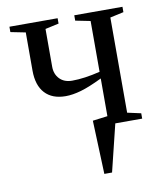

<svg xmlns="http://www.w3.org/2000/svg" viewBox="-76 -521 655 776"><g transform="rotate(-10 251.5 -133.0)"><path d="M479 -22V0H368.7L321.3 193.4H289.6L281.2 -26.4L342.3 -34.2V-189Q289.1 -163.1 254.2 -153.1Q219.2 -143.1 190.9 -143.1Q135.7 -143.1 106 -175.3Q76.2 -207.5 76.2 -268.1V-424.8L15.1 -437V-459H212.9V-437L157.2 -424.8V-269.5Q157.2 -239.3 176 -219.7Q194.8 -200.2 227.5 -200.2Q276.9 -200.2 342.3 -216.3V-424.8L281.2 -437V-459H479V-437L423.3 -424.8V-34.2Z"/></g></svg>

Font: Tinos
Style: Regular
Weight: 400
Designer: Steve Matteson
Foundry: Monotype Imaging Inc.
Version: Version 1.23